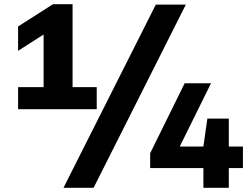

<svg xmlns="http://www.w3.org/2000/svg" viewBox="-20 -830 1192 918"><path d="M66.5 -308V-413.5H188.5V-665L66.5 -587V-703.5L233.5 -810H327V-413.5H442.5V-308ZM283.5 68 725 -808H868.5L427.5 68ZM698 -26.5V-97.5L863 -432H989L839.5 -129.5H952.5L971.5 -263H1074V-129.5H1141.5V-26.5H1074V68H952.5V-26.5Z"/></svg>

Font: Encode Sans Expanded Expanded
Style: Bold
Weight: 700
Width: 7
Designer: Multiple Designers
Foundry: Impallari Type
Version: Version 3.000; ttfautohint (v1.8.3) -l 8 -r 50 -G 200 -x 14 